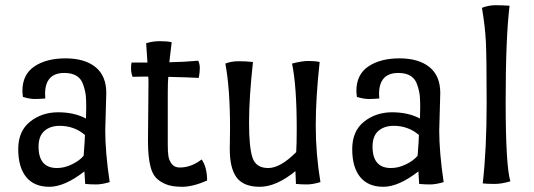

<svg xmlns="http://www.w3.org/2000/svg" viewBox="-20 -702 2048 737"><path d="M209 -219Q173 -219 150.5 -199.5Q128 -180 128 -139Q128 -57 199 -57Q227 -57 256 -71Q285 -85 301 -104Q306 -167 306 -184Q265 -219 209 -219ZM388 -345 384 -201Q384 -118 401 -3Q371 6 349 6Q327 6 307 4L304 -44Q228 15 169.5 15Q111 15 80.5 -22.5Q50 -60 50 -129.5Q50 -199 95.5 -235Q141 -271 203 -271Q265 -271 310 -247Q311 -267 311 -291Q311 -315 309.5 -333Q308 -351 300 -375Q286 -422 227 -422Q153 -422 153 -341L154 -324Q132 -322 113 -322Q94 -322 68 -330Q66 -346 66 -353Q66 -416 112 -447Q158 -478 231.5 -478Q305 -478 346.5 -444.5Q388 -411 388 -345Z M548 -162Q548 -162 550 -385Q550 -400 549 -408Q507 -408 489 -407Q483 -423 483 -438.5Q483 -454 485 -462H546L541 -536Q566 -544 593.5 -544Q621 -544 639 -540L630 -463Q685 -464 741 -469Q747 -456 747 -440.5Q747 -425 743 -403Q706 -405 626 -407Q624 -387 624 -348V-145Q624 -119 626.5 -102.5Q629 -86 639.5 -72.5Q650 -59 670 -59Q714 -59 754 -90Q775 -60 775 -9Q720 15 679.5 15Q639 15 615 4.5Q591 -6 578 -20.5Q565 -35 558 -61Q548 -98 548 -162Z M862 -129 863 -210Q863 -363 845 -458Q868 -467 896 -467Q924 -467 951 -464Q936 -327 936 -231Q936 -135 949.5 -96Q963 -57 1009.5 -57Q1056 -57 1117 -118Q1119 -148 1119 -207Q1119 -372 1101 -458Q1139 -468 1164 -468Q1189 -468 1207 -464Q1192 -328 1192 -219.5Q1192 -111 1210 -3Q1180 6 1158 6Q1136 6 1116 4L1114 -45Q1040 15 977.5 15Q915 15 888.5 -20.5Q862 -56 862 -129Z M1491 -219Q1455 -219 1432.5 -199.5Q1410 -180 1410 -139Q1410 -57 1481 -57Q1509 -57 1538 -71Q1567 -85 1583 -104Q1588 -167 1588 -184Q1547 -219 1491 -219ZM1670 -345 1666 -201Q1666 -118 1683 -3Q1653 6 1631 6Q1609 6 1589 4L1586 -44Q1510 15 1451.5 15Q1393 15 1362.5 -22.5Q1332 -60 1332 -129.5Q1332 -199 1377.5 -235Q1423 -271 1485 -271Q1547 -271 1592 -247Q1593 -267 1593 -291Q1593 -315 1591.5 -333Q1590 -351 1582 -375Q1568 -422 1509 -422Q1435 -422 1435 -341L1436 -324Q1414 -322 1395 -322Q1376 -322 1350 -330Q1348 -346 1348 -353Q1348 -416 1394 -447Q1440 -478 1513.5 -478Q1587 -478 1628.5 -444.5Q1670 -411 1670 -345Z M1833 2Q1848 -128 1848 -306.5Q1848 -485 1845 -543Q1842 -601 1830 -672Q1856 -682 1882 -682Q1908 -682 1936 -680Q1921 -557 1921 -312Q1921 -67 1939 -6Q1906 4 1878 4Q1850 4 1833 2Z"/></svg>

Font: Port Lligat Sans
Style: Regular
Weight: 400
Designer: Dario Muhafara, Eduardo Rodriguez Tunni
Foundry: Tipo
Version: Version 1.002